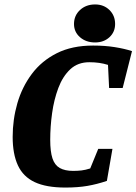

<svg xmlns="http://www.w3.org/2000/svg" viewBox="-20 -834 614 864"><path d="M274 10Q188 10 136 -14.5Q84 -39 60.5 -90Q37 -141 37 -218Q37 -296 58 -369Q79 -442 123 -501Q167 -560 235.5 -594.5Q304 -629 399 -629Q452 -629 496 -622Q540 -615 574 -604L532 -438H471L466 -542Q447 -548 426.5 -551Q406 -554 382 -554Q330 -554 296 -522Q262 -490 242.5 -438Q223 -386 214.5 -325Q206 -264 206 -205Q206 -152 216 -121.5Q226 -91 249 -78Q272 -65 309 -65Q329 -65 346.5 -67Q364 -69 386 -76L422 -164H486L461 -20Q417 -5 373.5 2.5Q330 10 274 10ZM408 -643Q367 -643 340 -666.5Q313 -690 313 -726Q313 -764 340 -789Q367 -814 408 -814Q447 -814 472.5 -789Q498 -764 498 -726Q498 -690 472.5 -666.5Q447 -643 408 -643Z"/></svg>

Font: Manuale ExtraBold
Style: Italic
Weight: 800
Italic angle: -11°
Designer: Eduardo Tunni / Pablo Cosgaya
Foundry: Eduardo Tunni / Pablo Cosgaya
Version: Version 1.002